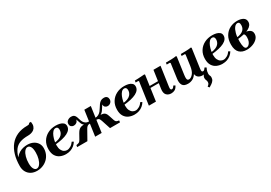

<svg xmlns="http://www.w3.org/2000/svg" viewBox="31 -1854 4511 3201"><g transform="rotate(-30 2286.0 -253.5)"><path d="M248 10Q185 10 137 -15.5Q89 -41 61.5 -89Q34 -137 34 -202Q34 -322 62.5 -418.5Q91 -515 146.5 -583.5Q202 -652 284.5 -688.5Q367 -725 475 -725Q504 -725 515 -731.5Q526 -738 528 -750H564Q573 -698 561 -663.5Q549 -629 524.5 -610Q500 -591 469 -583Q438 -575 408 -575Q314 -575 251.5 -552Q189 -529 150 -478.5Q111 -428 86 -343Q122 -387 161.5 -410Q201 -433 241 -441.5Q281 -450 316 -450Q381 -450 429 -426.5Q477 -403 504 -361.5Q531 -320 531 -266Q531 -205 509 -154Q487 -103 448 -66.5Q409 -30 358 -10Q307 10 248 10ZM260 -25Q294 -25 321 -59.5Q348 -94 363.5 -149.5Q379 -205 379 -268Q379 -344 358 -379.5Q337 -415 305 -415Q271 -415 244 -380.5Q217 -346 201.5 -290Q186 -234 186 -170Q186 -96 207.5 -60.5Q229 -25 260 -25Z M803 10Q747 10 697.5 -11.5Q648 -33 618 -80.5Q588 -128 588 -205Q588 -292 627.5 -356Q667 -420 735 -455Q803 -490 888 -490Q928 -490 965.5 -481Q1003 -472 1028 -450Q1053 -428 1053 -390Q1053 -354 1032 -325Q1011 -296 969.5 -274.5Q928 -253 865.5 -238.5Q803 -224 719 -216V-249Q781 -254 819.5 -270Q858 -286 878 -308Q898 -330 905.5 -353Q913 -376 913 -396Q913 -428 900.5 -441.5Q888 -455 868 -455Q836 -455 812 -428.5Q788 -402 771.5 -361Q755 -320 746.5 -275.5Q738 -231 738 -195Q738 -141 755 -106.5Q772 -72 798.5 -56Q825 -40 853 -40Q886 -40 923 -61.5Q960 -83 988 -124L1018 -106Q997 -71 965 -44.5Q933 -18 892.5 -4Q852 10 803 10Z M1493 0H1368L1436 -480H1561ZM1654 0 1597 -174Q1583 -217 1564.5 -226Q1546 -235 1512 -235L1517 -270H1619Q1655 -270 1678 -263Q1701 -256 1716.5 -237.5Q1732 -219 1743 -184L1775 -87Q1782 -66 1792.5 -55.5Q1803 -45 1817.5 -41.5Q1832 -38 1850 -35L1846 0ZM1814 -490Q1854 -490 1872 -470Q1890 -450 1890 -421Q1890 -384 1865 -360.5Q1840 -337 1805 -337Q1780 -337 1759.5 -353.5Q1739 -370 1738 -406Q1721 -381 1707.5 -358Q1694 -335 1678.5 -314.5Q1663 -294 1642 -278.5Q1621 -263 1590 -254.5Q1559 -246 1513 -246L1517 -270Q1561 -270 1590 -286Q1619 -302 1639 -327Q1659 -352 1675.5 -380Q1692 -408 1710 -433Q1728 -458 1752.5 -474Q1777 -490 1814 -490ZM1218 0H1021L1027 -35Q1056 -39 1076 -47Q1096 -55 1114 -87L1168 -184Q1188 -220 1209 -238.5Q1230 -257 1257 -263.5Q1284 -270 1319 -270H1421L1416 -235Q1394 -235 1377.5 -231.5Q1361 -228 1346.5 -215.5Q1332 -203 1316 -174ZM1186 -490Q1222 -490 1241 -474Q1260 -458 1269.5 -433Q1279 -408 1286.5 -380Q1294 -352 1307.5 -327Q1321 -302 1347.5 -286Q1374 -270 1421 -270L1418 -246Q1371 -246 1341.5 -254.5Q1312 -263 1295.5 -278.5Q1279 -294 1270 -314.5Q1261 -335 1254.5 -358Q1248 -381 1238 -406Q1231 -372 1208 -354.5Q1185 -337 1153 -337Q1128 -337 1107 -353.5Q1086 -370 1086 -406Q1086 -446 1117.5 -468Q1149 -490 1186 -490Z M2123 10Q2067 10 2017.5 -11.5Q1968 -33 1938 -80.5Q1908 -128 1908 -205Q1908 -292 1947.5 -356Q1987 -420 2055 -455Q2123 -490 2208 -490Q2248 -490 2285.5 -481Q2323 -472 2348 -450Q2373 -428 2373 -390Q2373 -354 2352 -325Q2331 -296 2289.5 -274.5Q2248 -253 2185.5 -238.5Q2123 -224 2039 -216V-249Q2101 -254 2139.5 -270Q2178 -286 2198 -308Q2218 -330 2225.5 -353Q2233 -376 2233 -396Q2233 -428 2220.5 -441.5Q2208 -455 2188 -455Q2156 -455 2132 -428.5Q2108 -402 2091.5 -361Q2075 -320 2066.5 -275.5Q2058 -231 2058 -195Q2058 -141 2075 -106.5Q2092 -72 2118.5 -56Q2145 -40 2173 -40Q2206 -40 2243 -61.5Q2280 -83 2308 -124L2338 -106Q2317 -71 2285 -44.5Q2253 -18 2212.5 -4Q2172 10 2123 10Z M2402 0 2464 -435 2454 -445H2404L2409 -480Q2435 -480 2468.5 -481.5Q2502 -483 2536 -485.5Q2570 -488 2596 -490L2606 -480L2538 0ZM2535 -243 2540 -278H2812L2807 -243ZM2924 -88 2954 -70Q2931 -24 2900 -7Q2869 10 2831 10Q2773 10 2740 -26.5Q2707 -63 2718 -140L2767 -480H2903L2849 -104Q2844 -69 2851.5 -57Q2859 -45 2872 -45Q2887 -45 2899.5 -57Q2912 -69 2924 -88Z M3554 -70Q3536 -36 3530.5 -11.5Q3525 13 3525 31Q3525 53 3529.5 64Q3534 75 3538 84Q3542 93 3542 111Q3542 145 3524.5 169.5Q3507 194 3481 211.5Q3455 229 3431 243L3409 215Q3427 202 3439 187Q3451 172 3451 149Q3451 125 3442 108Q3433 91 3433 66Q3433 33 3459.5 2Q3486 -29 3544 -70ZM3524 -88 3554 -70Q3531 -24 3500 -7Q3469 10 3431 10Q3384 10 3353 -13Q3322 -36 3316 -81Q3285 -33 3243.5 -11.5Q3202 10 3153 10Q3075 10 3049 -33.5Q3023 -77 3033 -150L3072 -435L3062 -445H3002L3007 -480Q3054 -480 3109.5 -481.5Q3165 -483 3205 -490L3215 -480L3169 -150Q3164 -113 3165 -89.5Q3166 -66 3175 -55.5Q3184 -45 3203 -45Q3240 -45 3278.5 -89.5Q3317 -134 3330 -227L3359 -435L3349 -445H3289L3294 -480Q3341 -480 3396.5 -481.5Q3452 -483 3492 -490L3502 -480L3449 -104Q3444 -69 3451.5 -57Q3459 -45 3472 -45Q3487 -45 3499.5 -57Q3512 -69 3524 -88Z M3816 10Q3760 10 3710.5 -11.5Q3661 -33 3631 -80.5Q3601 -128 3601 -205Q3601 -292 3640.5 -356Q3680 -420 3748 -455Q3816 -490 3901 -490Q3941 -490 3978.5 -481Q4016 -472 4041 -450Q4066 -428 4066 -390Q4066 -354 4045 -325Q4024 -296 3982.5 -274.5Q3941 -253 3878.5 -238.5Q3816 -224 3732 -216V-249Q3794 -254 3832.5 -270Q3871 -286 3891 -308Q3911 -330 3918.5 -353Q3926 -376 3926 -396Q3926 -428 3913.5 -441.5Q3901 -455 3881 -455Q3849 -455 3825 -428.5Q3801 -402 3784.5 -361Q3768 -320 3759.5 -275.5Q3751 -231 3751 -195Q3751 -141 3768 -106.5Q3785 -72 3811.5 -56Q3838 -40 3866 -40Q3899 -40 3936 -61.5Q3973 -83 4001 -124L4031 -106Q4010 -71 3978 -44.5Q3946 -18 3905.5 -4Q3865 10 3816 10Z M4286 10Q4198 10 4147 -39.5Q4096 -89 4096 -196Q4096 -292 4135 -357.5Q4174 -423 4239 -456.5Q4304 -490 4382 -490Q4450 -490 4494 -464Q4538 -438 4538 -383Q4538 -349 4518.5 -321.5Q4499 -294 4460 -273Q4421 -252 4361.5 -238Q4302 -224 4222 -216V-249Q4284 -254 4321.5 -270Q4359 -286 4377.5 -307.5Q4396 -329 4402 -352Q4408 -375 4408 -394Q4408 -428 4397.5 -441.5Q4387 -455 4368 -455Q4335 -455 4307.5 -421Q4280 -387 4263 -324Q4246 -261 4246 -172Q4246 -106 4258 -65.5Q4270 -25 4301 -25Q4321 -25 4341.5 -41.5Q4362 -58 4376 -90.5Q4390 -123 4390 -172Q4390 -206 4380.5 -223.5Q4371 -241 4341 -249L4391 -264Q4408 -261 4431 -256.5Q4454 -252 4476.5 -242Q4499 -232 4514 -212.5Q4529 -193 4529 -159Q4529 -109 4494 -70.5Q4459 -32 4403.5 -11Q4348 10 4286 10Z"/></g></svg>

Font: Brygada 1918
Style: Italic
Weight: 400
Italic angle: -8°
Designer: Mateusz Machalski | Borys Kosmynka | Przemek Hoffer
Foundry: NIEPODLEGLA 2018
Version: Version 3.006